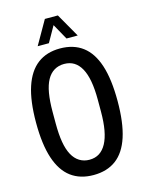

<svg xmlns="http://www.w3.org/2000/svg" viewBox="-130 -953 789 1042"><g transform="rotate(-15 264.0 -431.5)"><path d="M264 12Q189 12 138 -26Q87 -64 61 -142.5Q35 -221 35 -343Q35 -465 61 -543.5Q87 -622 138 -660.5Q189 -699 264 -699Q340 -699 391 -660.5Q442 -622 467.5 -543.5Q493 -465 493 -343Q493 -221 467.5 -142.5Q442 -64 391 -26Q340 12 264 12ZM264 -74Q296 -74 319.5 -89Q343 -104 359 -133.5Q375 -163 383 -207Q391 -251 391 -311V-377Q391 -437 383 -481Q375 -525 359 -554Q343 -583 319.5 -597.5Q296 -612 264 -612Q233 -612 208.5 -597.5Q184 -583 168 -554Q152 -525 144.5 -481Q137 -437 137 -377V-311Q137 -251 144.5 -207Q152 -163 168 -133.5Q184 -104 208.5 -89Q233 -74 264 -74ZM151 -742 227 -875H300L376 -742H313L245 -864H283L214 -742Z"/></g></svg>

Font: Archivo ExtraCondensed Medium
Style: Regular
Weight: 500
Width: 2
Designer: Hector Gatti
Foundry: Omnibus-Type
Version: Version 2.001